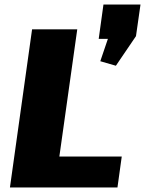

<svg xmlns="http://www.w3.org/2000/svg" viewBox="-20 -830 642 850"><path d="M199 -137H519L500 0H24L122 -700H322L228 -32ZM602 -810 582 -670 493 -539 424 -559 492 -759 524 -658H417L438 -810Z"/></svg>

Font: Pathway Extreme 28pt ExtraBold
Style: Italic
Weight: 800
Italic angle: -8°
Designer: Eduardo Rodriguez Tunni
Foundry: Eduardo Rodriguez Tunni
Version: Version 1.001;gftools[0.9.26]